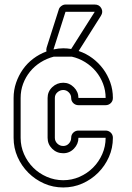

<svg xmlns="http://www.w3.org/2000/svg" viewBox="-20 -815 582 847"><path d="M239 -772Q241 -781 250 -788Q259 -795 269 -795H398Q418 -795 427 -778.5Q436 -762 425 -745L327 -590Q360 -579 387.5 -558.5Q415 -538 435 -511Q455 -484 466.5 -451.5Q478 -419 478 -383Q478 -369 468.5 -360Q459 -351 446 -351H326Q313 -351 303.5 -360Q294 -369 294 -383Q294 -397 283.5 -407.5Q273 -418 259 -418Q245 -418 233.5 -408Q222 -398 222 -383V-207Q222 -192 233 -181.5Q244 -171 259 -171Q274 -171 284 -182Q294 -193 294 -207Q294 -221 303.5 -230Q313 -239 326 -239H446Q459 -239 468.5 -230Q478 -221 478 -207Q478 -162 460.5 -122.5Q443 -83 413 -53Q383 -23 343.5 -5.5Q304 12 259 12Q214 12 174.5 -5.5Q135 -23 105 -53Q75 -83 57.5 -122.5Q40 -162 40 -207V-383Q40 -418 51 -450Q62 -482 81 -509Q100 -536 126.5 -556Q153 -576 185 -588Q183 -598 186 -606ZM217 -565Q186 -557 159 -540Q132 -523 112.5 -499Q93 -475 82 -445.5Q71 -416 71 -383V-207Q71 -169 86 -135Q101 -101 126.5 -75.5Q152 -50 186.5 -35Q221 -20 259 -20Q297 -20 331 -35Q365 -50 390.5 -75.5Q416 -101 431 -135Q446 -169 446 -207H326Q326 -180 306.5 -159.5Q287 -139 259 -139Q230 -139 210 -159Q190 -179 190 -207V-383Q190 -411 210.5 -430.5Q231 -450 259 -450Q286 -450 306 -430Q326 -410 326 -383H446Q446 -416 434.5 -446Q423 -476 403 -500Q383 -524 355.5 -541Q328 -558 297 -565H292ZM216 -597Q239 -602 259 -602Q276 -602 294 -599L398 -763H269Z"/></svg>

Font: Lichte PostBus
Style: Regular
Weight: 400
Designer: Peter Wiegel
Version: Version 1.001